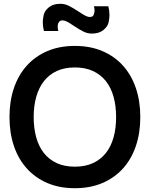

<svg xmlns="http://www.w3.org/2000/svg" viewBox="-20 -977 790 1012"><path d="M374.5 15Q293.5 15 229.8 -12.2Q166 -39.5 121.5 -88.8Q77 -138 53.5 -207Q30 -276 30 -360Q30 -444 53.5 -513Q77 -582 121.5 -631.2Q166 -680.5 229.8 -707.8Q293.5 -735 374.5 -735Q455.5 -735 519.5 -707.8Q583.5 -680.5 628 -631.2Q672.5 -582 696 -513Q719.5 -444 719.5 -360Q719.5 -276 696 -207Q672.5 -138 628 -88.8Q583.5 -39.5 519.5 -12.2Q455.5 15 374.5 15ZM374.5 -98.5Q429 -98.5 469.8 -117.2Q510.5 -136 537.8 -170.2Q565 -204.5 578.5 -252.8Q592 -301 592 -360Q592 -419 578.5 -467.2Q565 -515.5 537.8 -549.8Q510.5 -584 469.8 -602.8Q429 -621.5 374.5 -621.5Q320 -621.5 279.5 -602.8Q239 -584 212 -549.8Q185 -515.5 171.2 -467.2Q157.5 -419 157.5 -360Q157.5 -301 171 -252.8Q184.5 -204.5 211.5 -170.2Q238.5 -136 279.2 -117.2Q320 -98.5 374.5 -98.5ZM464.5 -800Q441.5 -800 420 -810.5Q398.5 -821 368.5 -841Q347 -856 333.5 -862.8Q320 -869.5 308.5 -869.5Q298 -869.5 291.8 -862Q285.5 -854.5 284.8 -846.5Q284 -838.5 284 -836Q284 -825 287.5 -813.5H211.5Q205.5 -838 205.5 -859.5Q205.5 -874 210 -896.8Q214.5 -919.5 237.2 -938.2Q260 -957 298 -957Q321 -957 342.5 -946.5Q364 -936 394.5 -916Q416 -901.5 429.2 -894.5Q442.5 -887.5 454 -887.5Q469.5 -887.5 474 -899.5Q478.5 -911.5 478.5 -921Q478.5 -931.5 475 -944H551Q557 -919.5 557 -897.5Q557 -883.5 552.8 -860.8Q548.5 -838 525.5 -819Q502.5 -800 464.5 -800Z"/></svg>

Font: Vela Sans Bd
Style: Bold
Weight: 700
Designer: Principal design: Mikhail Sharanda - project Manrope.
Design modification: Ravid Balaliev
Foundry: Mikhail Sharanda
Version: Version 1.001